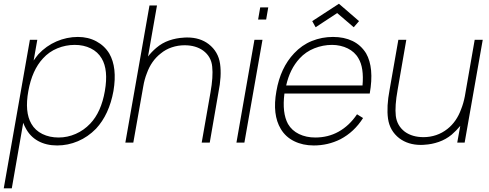

<svg xmlns="http://www.w3.org/2000/svg" viewBox="-30 -780 2672 1050"><path d="M590.5 -282.5Q567 -153.5 495 -76Q451 -31 396.2 -7.8Q341.5 15.5 282.5 15.5Q222.5 15.5 178 -9.2Q133.5 -34 109.5 -81Q107 -85 103.8 -92Q100.5 -99 97 -108.5L34.5 250H-9.5L133.5 -562.5H174L154 -449Q161 -459.5 167.8 -468Q174.5 -476.5 180 -483.5Q201 -506 226 -523.8Q251 -541.5 278.8 -553.5Q306.5 -565.5 336.2 -571.8Q366 -578 396 -578Q452 -578 496.8 -554Q541.5 -530 567.5 -487.5Q612 -410.5 590.5 -282.5ZM543.5 -282.5Q563.5 -398 526 -460.5Q505 -496.5 466.2 -515.5Q427.5 -534.5 379 -534.5Q329.5 -534.5 283.8 -515.8Q238 -497 205 -460.5Q145.5 -396.5 125 -282.5Q104 -167.5 141.5 -103Q162.5 -66.5 201.8 -47.2Q241 -28 290.5 -28Q339 -28 384 -47.8Q429 -67.5 463.5 -104Q523.5 -167 543.5 -282.5Z M1164.5 -274 1117 0H1073L1121 -274Q1136.5 -361 1130.5 -415.5Q1125.5 -470 1081.5 -503Q1040.5 -532.5 979.5 -532.5Q943.5 -532.5 909.8 -521.2Q876 -510 849 -487.5Q797.5 -447.5 773 -379Q760 -346.5 753.5 -307.5L699 0H655.5L787.5 -750H828.5L779.5 -471Q789 -483.5 800.2 -495.2Q811.5 -507 825 -518.5Q856.5 -545.5 895.2 -558.8Q934 -572 973 -574Q977 -574.5 982 -574.8Q987 -575 994 -575Q1064 -575 1111.5 -538.5Q1164 -497.5 1173.5 -431Q1183 -364.5 1164.5 -274Z M1437 -739.5 1425.5 -673H1381.5L1393 -739.5ZM1405.5 -562.5 1306.5 0H1263L1361.5 -562.5Z M1696 -631 1677.5 -664.5 1823.5 -759.5 1933.5 -664.5 1904.5 -631 1814 -708.5ZM1922.5 -155 1955.5 -134.5Q1907 -58 1831.5 -18.5Q1763.5 15.5 1686 15.5Q1626 15.5 1578.8 -7.8Q1531.5 -31 1505.5 -75Q1458.5 -153 1481.5 -281Q1503.5 -409.5 1578.5 -488.5Q1621 -534 1675.8 -556Q1730.5 -578 1791 -578Q1851.5 -578 1897.5 -556Q1943.5 -534 1972 -488.5Q2017 -410 1992 -268.5H1525.5Q1512 -162.5 1545 -102Q1566 -66 1605.2 -47Q1644.5 -28 1694 -28Q1764 -28 1821 -59.5Q1880.5 -92.5 1922.5 -155ZM1535 -312.5H1952.5Q1961 -410 1930.5 -460.5Q1920.5 -478.5 1905.5 -492.2Q1890.5 -506 1871.8 -515.2Q1853 -524.5 1831 -529.5Q1809 -534.5 1786 -534.5Q1736 -534.5 1689 -515.8Q1642 -497 1608.5 -460.5Q1555 -402.5 1535 -312.5Z M2610 -562.5 2511 0H2470.5L2487 -91.5Q2466 -66 2440 -43.5Q2408.5 -17.5 2369.8 -4Q2331 9.5 2292 11.5Q2288.5 12 2283.5 12.2Q2278.5 12.5 2271.5 12.5Q2202 12.5 2153.5 -24Q2101.5 -64.5 2092 -131Q2083 -197 2100.5 -288.5L2148.5 -562.5H2192L2144.5 -288.5Q2128.5 -200 2134.5 -146.5Q2141 -92.5 2184 -59.5Q2225 -30 2286 -30Q2322 -30 2355.2 -41.2Q2388.5 -52.5 2417 -75Q2467.5 -115 2492 -183.5Q2504.5 -214.5 2512 -253L2566 -562.5Z"/></svg>

Font: Russisch Sans ExtraLight
Style: Italic
Weight: 200
Width: 4
Italic angle: -10°
Designer: Michael Sharanda (font) & Cristiano Sobral (main changes)
Foundry: Michael Sharanda
Version: Version 2.00;September 8, 2020;FontCreator 13.0.0.2681 64-bi